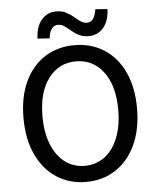

<svg xmlns="http://www.w3.org/2000/svg" viewBox="-59 -918 804 980"><g transform="rotate(-5 343.5 -428.0)"><path d="M343.3 12.2Q257.3 12.2 191.7 -30.8Q126 -73.7 89.1 -152.8Q52.2 -231.9 52.2 -340.3Q52.2 -449.2 89.1 -527.1Q126 -605 191.7 -646.7Q257.3 -688.5 343.3 -688.5Q428.7 -688.5 494.4 -646.5Q560.1 -604.5 596.9 -526.4Q633.8 -448.2 633.8 -340.3Q633.8 -231.9 596.9 -152.8Q560.1 -73.7 494.4 -30.8Q428.7 12.2 343.3 12.2ZM343.3 -70.3Q401.9 -70.3 445.6 -103.5Q489.3 -136.7 513.4 -197.5Q537.6 -258.3 537.6 -340.3Q537.6 -463.9 484.6 -534.7Q431.6 -605.5 343.3 -605.5Q255.9 -605.5 202.6 -534.7Q149.4 -463.9 149.4 -340.3Q149.4 -258.3 173.6 -197.5Q197.8 -136.7 241.2 -103.5Q284.7 -70.3 343.3 -70.3ZM420.4 -728Q391.6 -728 370.6 -738.8Q349.6 -749.5 333.3 -763.7Q316.9 -777.8 301.8 -788.6Q286.6 -799.3 268.6 -799.3Q249.5 -799.3 236.6 -782.7Q223.6 -766.1 220.7 -733.9L158.7 -738.3Q161.1 -799.8 190.4 -834Q219.7 -868.2 266.1 -868.2Q294.9 -868.2 315.9 -857.2Q336.9 -846.2 353.3 -832.3Q369.6 -818.4 384.8 -807.6Q399.9 -796.9 418 -796.9Q456.5 -796.9 465.8 -861.8L527.8 -857.4Q525.4 -796.4 496.1 -762.2Q466.8 -728 420.4 -728Z"/></g></svg>

Font: Akatab Medium
Style: Regular
Weight: 500
Designer: SIL Global
Foundry: SIL Global
Version: Version 4.100